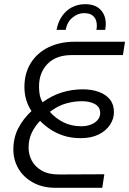

<svg xmlns="http://www.w3.org/2000/svg" viewBox="-20 -900 619 920"><path d="M248 0Q184 0 138 -25.5Q92 -51 68 -92.5Q44 -134 44 -184Q44 -240 67.5 -285.5Q91 -331 131 -368Q115 -391 106 -420.5Q97 -450 97 -483Q97 -549 127.5 -598Q158 -647 212.5 -673.5Q267 -700 338 -700H579L569 -636H323Q249 -636 208 -594Q167 -552 167 -486Q167 -463 170.5 -445Q174 -427 184 -410Q230 -443 278 -457.5Q326 -472 376 -472Q420 -472 454 -459.5Q488 -447 507 -423Q526 -399 526 -363Q526 -331 507.5 -302.5Q489 -274 453.5 -256Q418 -238 367 -238Q320 -238 283 -250.5Q246 -263 218.5 -282Q191 -301 172 -321Q147 -295 132 -263.5Q117 -232 117 -192Q117 -159 132.5 -130Q148 -101 180 -82.5Q212 -64 262 -64L480 -65L470 0ZM370 -295Q409 -295 434.5 -313Q460 -331 460 -359Q460 -387 435.5 -401Q411 -415 372 -415Q334 -415 295.5 -404Q257 -393 219 -364Q246 -333 284 -314Q322 -295 370 -295ZM251 -757Q258 -795 277 -822.5Q296 -850 324.5 -865Q353 -880 388 -880Q443 -880 468.5 -845.5Q494 -811 484 -757H442Q446 -777 442 -795.5Q438 -814 424 -825.5Q410 -837 382 -837Q353 -837 327 -815.5Q301 -794 295 -757Z"/></svg>

Font: MuseoModerno Thin Light
Style: Italic
Weight: 300
Italic angle: -9°
Version: Version 1.003